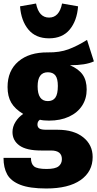

<svg xmlns="http://www.w3.org/2000/svg" viewBox="-25 -848 554 1092"><path d="M509 -499Q463 -477 373 -477Q422 -456 445 -423.5Q468 -391 468 -339Q468 -287 442 -247Q416 -207 367.5 -184.5Q319 -162 254 -162Q222 -162 202 -167Q188 -158 188 -140Q188 -125 198.5 -117.5Q209 -110 239 -110H303Q395 -110 448.5 -67Q502 -24 502 45Q502 128 433.5 176Q365 224 238 224Q144 224 90.5 203Q37 182 16 144Q-5 106 -5 50H151Q151 84 169 98.5Q187 113 240 113Q289 113 308 98Q327 83 327 57Q327 8 265 8H209Q125 8 85.5 -20.5Q46 -49 46 -97Q46 -127 63 -154.5Q80 -182 107 -200Q60 -228 39 -264Q18 -300 18 -353Q18 -446 79.5 -498.5Q141 -551 247 -550Q314 -549 364 -567.5Q414 -586 470 -621ZM189 -357Q189 -273 247 -273Q276 -273 290 -293Q304 -313 304 -359Q304 -401 290 -419Q276 -437 247 -437Q189 -437 189 -357ZM89 -812 180 -828Q196 -748 254 -748Q312 -748 328 -828L419 -812Q413 -730 371.5 -680Q330 -630 254 -630Q178 -630 136.5 -680Q95 -730 89 -812Z"/></svg>

Font: Fira Sans Condensed ExtraBold
Style: Regular
Weight: 800
Width: 3
Designer: Carrois Corporate & Edenspiekermann AG
Foundry: Carrois Corporate GbR & Edenspiekermann AG
Version: Version 4.203